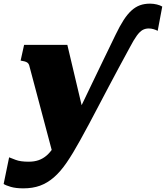

<svg xmlns="http://www.w3.org/2000/svg" viewBox="-63 -789 909 1052"><path d="M-13 73Q-3 77 23 87Q49 97 94 97Q125 97 149 88.5Q173 80 192.5 63Q212 46 227.5 22Q243 -2 256 -32L336 -114Q362 -167 388 -220.5Q414 -274 441.5 -332Q469 -390 501 -455.5Q533 -521 570 -598Q593 -646 614 -678.5Q635 -711 657 -731Q679 -751 703.5 -760Q728 -769 759 -769Q778 -769 796.5 -764.5Q815 -760 826 -753L801 -620Q792 -625 779 -629Q766 -633 752 -633Q733 -633 718 -624.5Q703 -616 686.5 -593.5Q670 -571 647 -527Q617 -472 588 -418Q559 -364 531 -311Q503 -258 476.5 -207.5Q450 -157 425 -110Q400 -63 376 -20Q337 51 302.5 101.5Q268 152 232 183Q196 214 156 228.5Q116 243 65 243Q24 243 -3.5 235Q-31 227 -43 219ZM97 -431Q95 -437 91.5 -441.5Q88 -446 80.5 -449.5Q73 -453 60 -455L50 -457L69 -543H306L401 -142L312 -5L235 88Z"/></svg>

Font: Roboto Serif 20pt Black
Style: Italic
Weight: 900
Italic angle: -10°
Version: Version 1.008